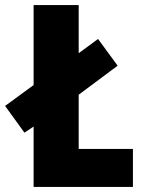

<svg xmlns="http://www.w3.org/2000/svg" viewBox="-43 -734 563 754"><path d="M89 0H479V-149H266V-362L419 -476L342 -581L266 -525V-714H89V-400L-23 -318L53 -213L89 -237Z"/></svg>

Font: Noto Sans Georgian Condensed Black
Style: Regular
Weight: 900
Width: 3
Designer: Monotype Design Team, Akaki Razmadze
Foundry: Google LLC
Version: Version 2.005